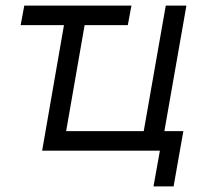

<svg xmlns="http://www.w3.org/2000/svg" viewBox="-20 -540 741 688"><path d="M67 -520H451L438 -450H54ZM217 -70H495L574 -520H648L569 -70H637L602 128H530L553 0H131L212 -466H286Z"/></svg>

Font: Fixel Italic Variable Display Thin
Style: Italic
Weight: 100
Italic angle: -10°
Designer: AlfaBravo + MacPaw
Foundry: Kyrylo Tkachov, Marchela Mozhyna, Serhii Makarenko, Maria Weinstein, Zakhar Kryvoshyya
Version: Version 1.210;Glyphs 3.2 (3217)